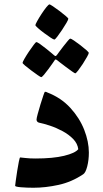

<svg xmlns="http://www.w3.org/2000/svg" viewBox="-20 -860 476 885"><path d="M389.6 -156.7Q389.6 -122.6 382.1 -93Q374.5 -63.5 363.3 -56.6Q310.1 -21 250 -7.8Q189.9 5.4 134.3 5.4Q104.5 5.4 77.1 3.2Q49.8 1 49.8 -3.9Q49.8 -5.9 52.5 -25.9Q55.2 -45.9 59.1 -71Q63 -96.2 66.9 -115.2Q70.8 -134.3 72.8 -134.3Q76.2 -134.3 96.4 -131.8Q116.7 -129.4 143.1 -129.4Q224.1 -129.4 275.4 -141.8Q326.7 -154.3 340.8 -172.4Q337.4 -198.7 317.1 -219.5Q296.9 -240.2 268.3 -255.6Q239.7 -271 210.2 -280.8Q180.7 -290.5 158.7 -294.9Q148.4 -298.8 148.4 -309.1Q148.4 -314.5 153.8 -334.7Q159.2 -355 166.5 -378.7Q173.8 -402.3 179.7 -419.7Q185.5 -437 187 -437Q193.8 -437 198.7 -433.6Q261.7 -409.2 304.2 -362.8Q346.7 -316.4 368.2 -261.7Q389.6 -207 389.6 -156.7ZM294.9 -773.4Q294.9 -769.5 286.4 -754.6Q277.8 -739.7 265.9 -721.9Q253.9 -704.1 243.9 -690.9Q233.9 -677.7 230.5 -677.7Q226.6 -677.7 212.9 -686.8Q199.2 -695.8 182.9 -708Q166.5 -720.2 154.8 -730.7Q143.1 -741.2 143.1 -744.1Q143.1 -747.6 151.4 -762.7Q159.7 -777.8 171.4 -795.7Q183.1 -813.5 193.6 -826.7Q204.1 -839.8 208.5 -839.8Q210.4 -839.8 223.9 -831.1Q237.3 -822.3 253.7 -809.8Q270 -797.4 282.5 -786.9Q294.9 -776.4 294.9 -773.4ZM389.2 -616.2Q389.2 -612.3 381.1 -597.7Q373 -583 361.6 -565.4Q350.1 -547.9 340.1 -534.9Q330.1 -522 326.7 -522Q324.7 -522 312 -530.8Q299.3 -539.6 283.9 -551.3Q268.6 -563 256.6 -572Q244.6 -581.1 244.1 -582Q239.3 -585.9 235.8 -585.9Q233.9 -585.9 230.5 -580.1Q230 -579.1 221.9 -567.6Q213.9 -556.2 203.1 -541.5Q192.4 -526.9 182.9 -515.6Q173.3 -504.4 169.9 -504.4Q167.5 -504.4 154.3 -513.4Q141.1 -522.5 124.8 -534.7Q108.4 -546.9 96.2 -557.1Q84 -567.4 84 -570.3Q84 -573.7 92.5 -588.9Q101.1 -604 113 -621.8Q125 -639.6 135 -652.8Q145 -666 147 -666Q151.9 -666 164.3 -657.2Q176.8 -648.4 191.4 -636.7Q206.1 -625 216.8 -616Q227.5 -606.9 228 -606.4Q233.4 -601.6 235.4 -601.6Q239.3 -601.6 244.1 -608.9Q244.6 -609.9 252.9 -621.1Q261.2 -632.3 272.2 -646.5Q283.2 -660.6 292.2 -671.4Q301.3 -682.1 303.7 -682.1Q307.6 -682.1 321 -673.1Q334.5 -664.1 350.3 -651.9Q366.2 -639.6 377.7 -629.4Q389.2 -619.1 389.2 -616.2Z"/></svg>

Font: Scheherazade New
Style: Bold
Weight: 700
Designer: SIL International
Foundry: SIL International
Version: Version 4.000